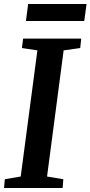

<svg xmlns="http://www.w3.org/2000/svg" viewBox="-22 -935 450 955"><path d="M-2 0 2 -43.5 81 -57 164 -684.5 87 -696 93 -743H382L377 -696L294.5 -684.5L212 -57L293 -43.5L289.5 0ZM118 -915H408.5L397 -830.5H107Z"/></svg>

Font: Merriweather 20pt SemiBold
Style: Italic
Weight: 600
Italic angle: -7.8°
Version: Version 2.101